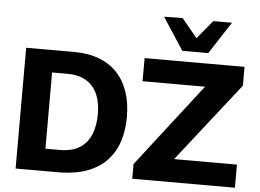

<svg xmlns="http://www.w3.org/2000/svg" viewBox="-61 -1048 1528 1129"><g transform="rotate(5 703.0 -483.5)"><path d="M70.5 0Q70.5 -57.5 70.5 -111.5Q70.5 -165.5 70.5 -232.5V-474.5Q70.5 -543.5 70.5 -599Q70.5 -654.5 70.5 -713Q112.5 -713 158.8 -713Q205 -713 254.2 -713Q303.5 -713 354 -713Q435.5 -713 499 -689.5Q562.5 -666 606.2 -620.5Q650 -575 673 -509.2Q696 -443.5 696 -359Q696 -283.5 675.8 -218.2Q655.5 -153 611.2 -104Q567 -55 494.5 -27.5Q422 0 317.5 0Q269.5 0 227.5 0Q185.5 0 147 0Q108.5 0 70.5 0ZM235 -131.5H317Q394 -131.5 439.2 -161.5Q484.5 -191.5 504.5 -243.5Q524.5 -295.5 524.5 -361Q524.5 -410.5 512.8 -451Q501 -491.5 476.8 -520.8Q452.5 -550 415 -565.8Q377.5 -581.5 325.5 -581.5H235Q235 -548 235 -513.8Q235 -479.5 235 -436V-272Q235 -230.5 235 -197Q235 -163.5 235 -131.5ZM759 0V-86.5Q784 -119 815.2 -159.2Q846.5 -199.5 878.2 -240.8Q910 -282 937 -316.5L1177 -626.5L1196 -576.5H1016.5Q961.5 -576.5 899 -576.5Q836.5 -576.5 769.5 -576.5V-713H1359.5V-602Q1319 -550.5 1279.8 -500.5Q1240.5 -450.5 1201.5 -401L952.5 -83.5L939.5 -136.5H1102.5Q1141.5 -136.5 1189.2 -136.5Q1237 -136.5 1283.2 -136.5Q1329.5 -136.5 1365 -136.5V0ZM986.5 -775Q955.5 -823.5 924.2 -871Q893 -918.5 862.5 -965.5L972 -967Q999.5 -933.5 1026.8 -900.5Q1054 -867.5 1082 -833H1044.5Q1072 -867 1099.2 -899.8Q1126.5 -932.5 1153 -965H1263.5Q1233 -918.5 1202 -871Q1171 -823.5 1140 -775Z"/></g></svg>

Font: Commissioner Thin
Style: Bold
Weight: 700
Version: Version 1.001;gftools[0.9.23]